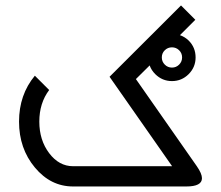

<svg xmlns="http://www.w3.org/2000/svg" viewBox="-20 -674 799 694"><path d="M601.6 -429.7Q616.7 -429.7 627.4 -440.4Q638.2 -451.2 638.2 -466.3Q638.2 -481.9 627.4 -492.4Q616.7 -502.9 601.6 -502.9Q586.4 -502.9 575.7 -492.4Q564.9 -481.9 564.9 -466.3Q564.9 -451.2 575.7 -440.4Q586.4 -429.7 601.6 -429.7ZM653.3 0H244.1Q163.1 0 106 -68.6Q48.8 -137.2 48.8 -234.4Q48.8 -331.5 106 -400.4L157.7 -348.6Q122.1 -301.3 122.1 -234.4Q122.1 -167.5 157.7 -120.4Q193.4 -73.2 244.1 -73.2H602.1L376 -396.5L634.3 -654.3L686 -602.5L630.4 -546.9Q647.9 -541 662.1 -527.3Q687 -502.4 687 -466.3Q687 -431.2 661.9 -406Q636.7 -380.9 601.6 -380.9Q566.4 -380.9 541 -406.2Q526.9 -420.4 521 -437.5L471.2 -388.2L691.4 -73.2Q710 -46.4 710 -29.8Q710 0 653.3 0Z"/></svg>

Font: Catrinity
Style: Regular
Weight: 400
Designer: Alexander Lange
Foundry: High-Logic / Made with FontCreator
Version: Version 2.090;May 20, 2024;FontCreator 15.0.0.2974 64-bit